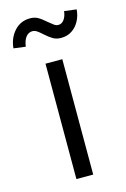

<svg xmlns="http://www.w3.org/2000/svg" viewBox="-114 -785 552 839"><g transform="rotate(-15 162.5 -365.5)"><path d="M124 0V-522H200V0ZM220 -613Q199 -613 183.5 -622Q168 -631 148 -649Q134 -662 124.5 -668Q115 -674 105 -674Q88 -674 76 -659.5Q64 -645 60 -616L6 -623Q10 -668 38 -699.5Q66 -731 110 -731Q129 -731 144 -723Q159 -715 179 -697Q194 -685 203 -678Q212 -671 223 -671Q238 -671 248.5 -685Q259 -699 262 -723L317 -716Q315 -688 302.5 -664.5Q290 -641 269 -627Q248 -613 220 -613Z"/></g></svg>

Font: Lexend Exa Light
Style: Regular
Weight: 300
Designer: Bonnie Shaver-Troup, Thomas Jockin
Foundry: Lexend
Version: Version 1.007